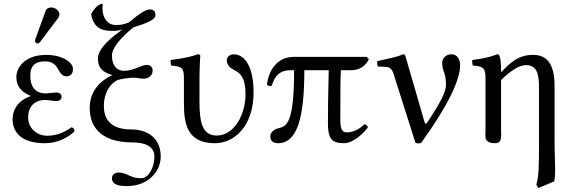

<svg xmlns="http://www.w3.org/2000/svg" viewBox="-20 -718 2921 976"><path d="M123 -121C123 -177 156 -210 212 -210C221 -210 255 -204 263 -204C286 -204 293 -215 293 -227C293 -239 283 -248 264 -248C259 -248 214 -243 213 -243C170 -243 134 -265 134 -334C134 -400 179 -406 210 -406C249 -406 266 -385 277 -363C287 -346 297 -330 319 -330C332 -330 351 -338 351 -367C351 -403 293 -439 216 -439C98 -439 63 -367 63 -327C63 -279 89 -250 135 -231V-229C63 -204 44 -151 44 -113C44 -55 77 10 209 10C272 10 326 -19 359 -50C359 -61 353 -68 344 -71C305 -44 267 -28 220 -28C165 -28 123 -68 123 -121ZM240 -680C227 -680 216 -674 212 -663L160 -520C159 -517 158 -513 158 -510C158 -503 164 -497 172 -497C176 -497 181 -501 184 -505L276 -627C280 -632 282 -640 282 -645C282 -665 260 -680 240 -680Z M602 -568C554 -533 478 -476 478 -421C478 -368 505 -351 551 -336C464 -296 436 -229 436 -170C436 -86 479 6 655 6C720 6 765 28 765 78C765 134 734 188 699 188C679 188 659 185 641 176C621 167 604 159 585 159C564 159 549 170 549 188C549 221 584 228 626 228C732 228 797 154 797 78C797 -14 733 -60 647 -60C532 -60 508 -123 508 -179C508 -249 541 -293 577 -311C603 -318 631 -323 663 -323C677 -323 694 -318 709 -318C734 -318 756 -333 756 -360C756 -377 743 -388 726 -388C696 -388 663 -358 609 -358C579 -358 549 -380 549 -435C549 -474 593 -526 658 -579C719 -598 770 -616 770 -641C770 -659 762 -670 743 -670C719 -670 688 -648 635 -604C604 -591 588 -591 565 -591C538 -591 501 -614 501 -678C501 -685 502 -692 502 -698H493C470 -688 455 -668 443 -646C456 -579 492 -561 550 -561C570 -561 580 -562 602 -568Z M994 -321C994 -371 998 -435 998 -435C998 -439 993 -442 985 -442C957 -431 917 -422 848 -413C846 -407 848 -391 850 -385C905 -380 915 -374 915 -317V-187C915 -80 938 10 1072 10C1170 10 1269 -75 1269 -249C1269 -369 1230 -442 1167 -442C1150 -442 1133 -429 1133 -412C1133 -389 1147 -375 1167 -364C1196 -348 1228 -333 1228 -237C1228 -139 1173 -29 1081 -29C1006 -29 994 -102 994 -203Z M1844 -429H1475C1381 -429 1345 -350 1337 -290C1338 -282 1350 -278 1361 -282C1379 -339 1407 -361 1457 -361H1475C1475 -89 1437 -76 1395 -66C1369 -60 1354 -42 1354 -24C1354 0 1371 10 1393 10C1491 10 1527 -119 1527 -361H1651C1648 -246 1647 -150 1647 -92C1647 -16 1664 10 1728 10C1775 10 1827 -39 1850 -70C1847 -80 1842 -85 1832 -86C1794 -48 1755 -45 1742 -45C1719 -45 1710 -64 1710 -106C1710 -244 1710 -325 1713 -361H1763C1806 -361 1838 -381 1855 -417Z M1981 -341 2092 8C2102 12 2111 12 2121 8C2258 -181 2319 -313 2319 -387C2319 -415 2305 -442 2275 -442C2244 -442 2228 -418 2228 -401C2228 -350 2247 -352 2247 -286C2247 -253 2223 -202 2151 -94C2145 -84 2141 -89 2138 -98L2042 -429C2039 -440 2037 -442 2030 -442C2000 -429 1958 -421 1898 -407C1896 -399 1897 -388 1901 -380L1938 -378C1961 -377 1972 -370 1981 -341Z M2527 -358C2527 -398 2524 -424 2519 -434C2517 -439 2515 -442 2507 -442C2479 -431 2450 -422 2381 -413C2379 -407 2381 -391 2383 -385C2437 -380 2448 -375 2448 -317V-72C2448 -66 2448 -59 2448 -52C2447 -38 2447 -24 2448 -17C2452 0 2466 10 2498 10C2530 10 2529 -21 2527 -53C2527 -60 2527 -66 2527 -72V-311C2575 -358 2619 -387 2653 -387C2714 -387 2720 -334 2720 -269V6C2720 120 2719 186 2706 220L2717 238L2797 204C2801 188 2802 168 2802 144C2802 105 2799 57 2799 6V-281C2799 -396 2758 -439 2690 -439C2616 -439 2575 -401 2529 -352C2528 -350 2527 -353 2527 -358Z"/></svg>

Font: Libertinus Math
Style: Regular
Weight: 400
Designer: Philipp H. Poll, Khaled Hosny
Foundry: Caleb Maclennan
Version: Version 7.050;RELEASE